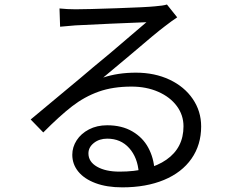

<svg xmlns="http://www.w3.org/2000/svg" viewBox="-20 -772 1040 835"><path d="M308.8 -731.6Q355 -731.6 485.7 -736.1Q616.4 -740.6 653 -744.4Q690 -747.2 706 -752.4L750.6 -696.6L726 -679.6L695.2 -656.4Q661 -631 543.4 -530.4L429 -434.8Q492.8 -456 571 -456Q652.8 -456 717.3 -425.6Q781.8 -395.2 818.3 -341.7Q854.8 -288.2 854.8 -222.2Q854.8 -142 812.8 -81.9Q770.8 -21.8 693.2 10.5Q615.6 42.8 511.6 42.8Q444.6 42.8 395.6 24.5Q346.6 6.2 320.5 -25.8Q294.4 -57.8 294.4 -98.8Q294.4 -132.4 313.4 -161.8Q332.4 -191.2 366.9 -209.2Q401.4 -227.2 446 -227.2Q510 -227.2 555.6 -200.5Q601.2 -173.8 624.9 -129.6Q648.6 -85.4 651.8 -33.2L583.4 -21Q578.6 -86.8 541.9 -127.9Q505.2 -169 446.2 -169Q411.8 -169 388.2 -150.2Q364.6 -131.4 364.6 -105Q364.6 -68.4 402 -47Q439.4 -25.6 499.8 -25.6Q629.2 -25.6 703.6 -77.4Q778 -129.2 778 -222.6Q778 -271.8 748.8 -311Q719.6 -350.2 668.1 -372.8Q616.6 -395.4 552 -395.4Q470.8 -395.4 409.1 -373.4Q347.4 -351.4 293.5 -309.7Q239.6 -268 168.2 -196L113.4 -252.4Q213.8 -335.4 331.2 -433.8L383.8 -478.4L459.6 -541.2Q545.6 -614.4 616.8 -675.4Q459.8 -669.4 307.4 -661.6Q282.6 -660 241.4 -655.8L238.8 -735.2Q272.2 -731.6 308.8 -731.6Z"/></svg>

Font: 寒蝉端黑体 Light
Style: Regular
Weight: 300
Designer: ChillDuanSans {Warren2060}; 
Source Han Sans {Ryoko NISHIZUKA 西塚涼子 (kana, bopomofo & ideographs); Paul D. Hunt (Latin, G
Foundry: ChillType&Adobe
Version: Version 1.300;Glyphs 3.3 (3306)